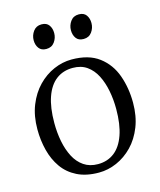

<svg xmlns="http://www.w3.org/2000/svg" viewBox="-114 -830 767 923"><g transform="rotate(-15 270.0 -369.0)"><path d="M31 -266Q31 -333 52 -385.5Q73 -438 108.2 -474.2Q143.5 -510.5 187.2 -529.5Q231 -548.5 276 -548.5Q361 -548.5 412.2 -509.8Q463.5 -471 486 -407.8Q508.5 -344.5 508.5 -271.5Q508.5 -205 487.8 -152.2Q467 -99.5 431.8 -63.2Q396.5 -27 353 -8Q309.5 11 264 11Q200.5 11 155.8 -11.5Q111 -34 83.8 -72.8Q56.5 -111.5 43.8 -161.5Q31 -211.5 31 -266ZM270 -29.5Q317.5 -29.5 351.8 -56Q386 -82.5 404.2 -134.8Q422.5 -187 422.5 -263.5Q422.5 -310.5 414 -354.2Q405.5 -398 387.8 -432.8Q370 -467.5 341.2 -487.8Q312.5 -508 271 -508Q223 -508 188.5 -481.8Q154 -455.5 135.8 -403.5Q117.5 -351.5 117.5 -274.5Q117.5 -226.5 126 -182.8Q134.5 -139 152.5 -104.2Q170.5 -69.5 199.8 -49.5Q229 -29.5 270 -29.5ZM172.5 -628.5Q148.5 -628.5 136.5 -644.8Q124.5 -661 124.5 -684.5Q124.5 -709 139.2 -729Q154 -749 180 -749H181Q205.5 -749 217.2 -732.8Q229 -716.5 229 -693Q229 -668.5 214.5 -648.5Q200 -628.5 173.5 -628.5ZM358 -628.5Q333.5 -628.5 321.8 -644.8Q310 -661 310 -684.5Q310 -709 324.5 -729Q339 -749 365.5 -749H366.5Q391 -749 402.8 -732.8Q414.5 -716.5 414.5 -693Q414.5 -668.5 400 -648.5Q385.5 -628.5 359 -628.5Z"/></g></svg>

Font: Merriweather 72pt Light
Style: Regular
Weight: 300
Version: Version 2.100